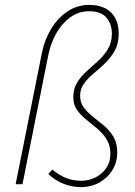

<svg xmlns="http://www.w3.org/2000/svg" viewBox="-20 -754 552 786"><path d="M310 12Q276 12 240.5 -1.5Q205 -15 178 -42L194 -60Q220 -38 249 -26Q278 -14 312 -14Q344 -14 371.5 -28Q399 -42 415.5 -67Q432 -92 432 -124Q432 -159 416.5 -183.5Q401 -208 378.5 -227Q356 -246 333.5 -264Q311 -282 295.5 -303.5Q280 -325 280 -356Q280 -391 296 -416.5Q312 -442 335.5 -463Q359 -484 382.5 -505.5Q406 -527 422 -553.5Q438 -580 438 -616Q438 -655 416 -681.5Q394 -708 344 -708Q303 -708 269 -684Q235 -660 211.5 -619.5Q188 -579 178 -530L72 0H44L152 -540Q163 -592 189.5 -636Q216 -680 256 -707Q296 -734 346 -734Q383 -734 410 -720.5Q437 -707 451.5 -680.5Q466 -654 466 -616Q466 -576 450 -547Q434 -518 410.5 -495.5Q387 -473 363.5 -453.5Q340 -434 324 -412Q308 -390 308 -362Q308 -333 323.5 -313Q339 -293 361.5 -275.5Q384 -258 406.5 -239Q429 -220 444.5 -194Q460 -168 460 -130Q460 -91 441 -59Q422 -27 388 -7.5Q354 12 310 12Z"/></svg>

Font: Source Sans 3 VF
Style: Italic
Weight: 200
Italic angle: -11°
Designer: Paul D. Hunt
Foundry: Adobe Systems Incorporated
Version: Version 3.042;hotconv 1.0.118;makeotfexe 2.5.65603